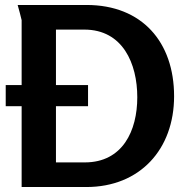

<svg xmlns="http://www.w3.org/2000/svg" viewBox="-20 -752 739 772"><path d="M3 -410V-325H67V0H327C543 0 680 -152 680 -365C680 -583 551 -732 328 -732H51C53 -727 67 -672 67 -671V-410ZM532 -361C532 -226 473 -99 321 -99H205V-325H334V-410H205V-633H319C474 -633 532 -496 532 -361Z"/></svg>

Font: Rosario
Style: Bold
Weight: 700
Designer: Hector Gatti
Foundry: Omnibus Type
Version: Version 1.100